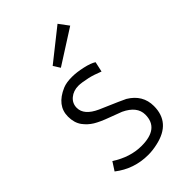

<svg xmlns="http://www.w3.org/2000/svg" viewBox="-187 -654 728 728"><g transform="rotate(-45 177.5 -289.5)"><path d="M297 -548 159 -460 142 -487 268 -587ZM158 -365Q131 -365 112.5 -349.5Q94 -334 94 -310Q94 -271 149 -246Q242 -206 251 -201Q306 -168 306 -108Q306 -19 210 2Q184 8 160 8Q84 8 25 -38L47 -72Q105 -34 166 -34Q260 -34 260 -108Q260 -152 205 -178Q193 -183 156 -196.5Q119 -210 98.5 -222.5Q78 -235 63 -255Q47 -277 47 -310Q47 -369 115 -398Q134 -406 164 -406Q189 -406 220.5 -399Q252 -392 267 -382L258 -341Q228 -353 206 -358Q174 -365 158 -365Z"/></g></svg>

Font: Bhavuka
Style: Regular
Weight: 400
Version: 2.94.0; ttfautohint (v1.2) -l 7 -r 28 -G 50 -x 13 -D deva -f